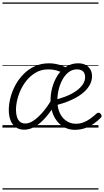

<svg xmlns="http://www.w3.org/2000/svg" viewBox="-20 -1030 840 1550"><path d="M176 17Q135 17 106.5 -3.5Q78 -24 64.5 -60Q51 -96 51 -142Q51 -189 64.5 -241.5Q78 -294 104.5 -343Q131 -392 170.5 -432Q210 -472 261.5 -495.5Q313 -519 376 -519Q403 -519 429.5 -514Q456 -509 481 -499.5Q506 -490 528 -477L488 -439Q467 -453 436.5 -461.5Q406 -470 370 -470Q308 -470 259.5 -438.5Q211 -407 177.5 -357.5Q144 -308 126.5 -251Q109 -194 109 -143Q109 -112 116.5 -87Q124 -62 140.5 -47.5Q157 -33 184 -33Q216 -33 250.5 -56Q285 -79 322.5 -121.5Q360 -164 396 -225L409 -162Q370 -103 331 -63Q292 -23 253 -3Q214 17 176 17ZM584 18Q550 18 520.5 7Q491 -4 466.5 -25Q442 -46 424.5 -75.5Q407 -105 397.5 -140.5Q388 -176 388 -216Q388 -265 398.5 -309.5Q409 -354 428.5 -392.5Q448 -431 475 -459Q502 -487 536.5 -503Q571 -519 611 -519Q648 -519 673 -505Q698 -491 710.5 -467.5Q723 -444 723 -415Q723 -375 701.5 -339Q680 -303 640.5 -272.5Q601 -242 544.5 -218Q488 -194 418 -176L403 -219Q461 -232 509.5 -251Q558 -270 593 -294.5Q628 -319 647.5 -347.5Q667 -376 667 -408Q667 -437 650.5 -453.5Q634 -470 601 -470Q564 -470 535 -448Q506 -426 485.5 -389.5Q465 -353 454 -308.5Q443 -264 443 -218Q443 -175 454 -140.5Q465 -106 485.5 -81.5Q506 -57 533.5 -44Q561 -31 593 -31Q624 -31 651.5 -41Q679 -51 706 -70Q733 -89 759 -113Q768 -121 776 -120Q784 -119 791 -113Q798 -105 800 -96.5Q802 -88 793 -79Q769 -54 737 -31.5Q705 -9 666.5 4.5Q628 18 584 18ZM0 490H775V500H0ZM0 -20H775V0H0ZM0 -505H775V-500H0ZM0 -1010H775V-1000H0Z"/></svg>

Font: Playwrite BE VLG Guides
Style: Regular
Weight: 400
Designer: Veronika Burian, José Scaglione
Foundry: TypeTogether
Version: Version 1.003